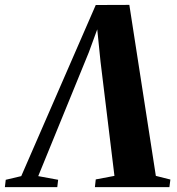

<svg xmlns="http://www.w3.org/2000/svg" viewBox="-69 -766 723 786"><path d="M460.5 -746 569 -46 628.5 -31 624.5 0H319.5L323 -31.5L399.5 -46L342.5 -514L325 -686L348 -697.5L294.5 -551.5L87.5 -45L169 -30L165.5 0H-49L-45.5 -30L18 -45L323 -745.5Z"/></svg>

Font: Merriweather 96pt ExtraBold
Style: Italic
Weight: 800
Italic angle: -7.8°
Version: Version 2.101